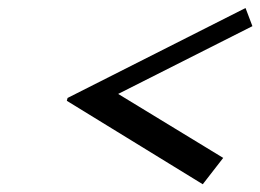

<svg xmlns="http://www.w3.org/2000/svg" viewBox="-20 -624 665 491"><path d="M607.9 -603.5 625.5 -557.1 282.2 -383.8 550.8 -220.2 498.5 -152.8 150.9 -366.2 152.8 -373.5Z"/></svg>

Font: Modern Antiqua
Style: Book Oblique
Weight: 400
Italic angle: -12°
Designer: Wojciech Kalinowski "wmk69" (wmk69@o2.pl)
Foundry: Wojciech Kalinowski "wmk69" (wmk69@o2.pl)
Version: Version 3.1.0; 2021-05-28